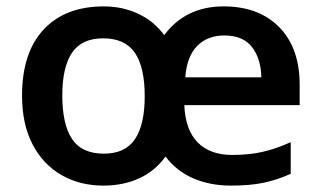

<svg xmlns="http://www.w3.org/2000/svg" viewBox="-20 -571 1004 601"><path d="M680 -551Q790 -551 854 -486Q918 -421 918 -306V-242H557Q560 -165 598.5 -125.5Q637 -86 707 -86Q761 -86 803.5 -96Q846 -106 890 -126V-27Q848 -8 805.5 1Q763 10 703 10Q638 10 585.5 -12.5Q533 -35 498 -81Q466 -36 416 -13Q366 10 304 10Q230 10 172.5 -23Q115 -56 82 -119Q49 -182 49 -272Q49 -406 116.5 -478.5Q184 -551 305 -551Q363 -551 412.5 -528Q462 -505 494 -461Q561 -551 680 -551ZM682 -460Q630 -460 597.5 -427.5Q565 -395 560 -329H798Q797 -387 769 -423.5Q741 -460 682 -460ZM303 -451Q236 -451 205.5 -406Q175 -361 175 -272Q175 -182 205.5 -136Q236 -90 305 -90Q372 -90 402.5 -135.5Q433 -181 433 -270Q433 -361 402 -406Q371 -451 303 -451Z"/></svg>

Font: Noto Sans New Tai Lue Semibold
Style: Regular
Weight: 400
Designer: Monotype Design Team
Foundry: Monotype Imaging Inc.
Version: Version 2.004; ttfautohint (v1.8.4.7-5d5b)